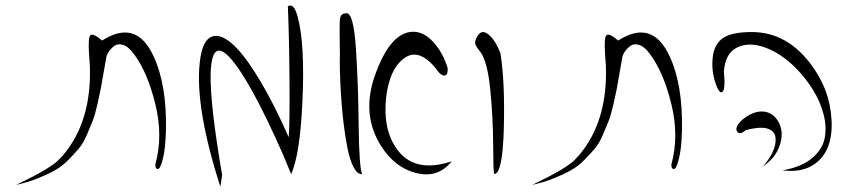

<svg xmlns="http://www.w3.org/2000/svg" viewBox="-20 -860 3109 701"><path d="M39 -185Q44 -187 66.5 -198.5Q89 -210 96 -213.5Q103 -217 121.5 -227Q140 -237 148.5 -242.5Q157 -248 170.5 -257Q184 -266 193 -275Q202 -284 210 -293Q316 -418 308 -622Q307 -637 305 -663Q301 -726 311 -732Q321 -739 353 -712Q478 -792 541 -654Q589 -551 586 -386Q584 -298 567 -256Q564 -247 559 -244Q554 -241 550.5 -245.5Q547 -250 547 -259Q576 -363 547 -480.5Q518 -598 468 -664Q449 -690 429.5 -696Q410 -702 397.5 -692.5Q385 -683 377 -671Q369 -659 368 -650Q365 -633 359 -599Q352 -557 348 -536.5Q344 -516 335.5 -478.5Q327 -441 319 -420.5Q311 -400 297.5 -368.5Q284 -337 268.5 -318.5Q253 -300 230 -276.5Q207 -253 180 -238Q153 -223 117 -208.5Q81 -194 39 -185Z M1031 -837Q1053 -851 1067 -798Q1094 -699 1084 -485Q1075 -295 1043 -224L1015 -292Q889 -578 815 -654Q752 -718 749 -589Q747 -477 791 -221Q786 -185 784 -179Q692 -468 709 -629Q719 -731 771 -729Q836 -725 934 -558Q983 -475 1034 -359Q1038 -399 1037 -559Q1036 -719 1031 -837Z M1245 -812Q1271 -812 1279.5 -682.5Q1288 -553 1289.5 -403Q1291 -253 1302 -224Q1285 -223 1271 -249.5Q1257 -276 1248.5 -319.5Q1240 -363 1234 -413Q1228 -463 1225 -513.5Q1222 -564 1221 -600.5Q1220 -637 1221 -657Q1219 -768 1221 -788.5Q1223 -809 1239 -811Q1240 -811 1242 -811.5Q1244 -812 1245 -812ZM1487 -744Q1527 -745 1562 -706.5Q1597 -668 1614 -613Q1616 -596 1610.5 -588.5Q1605 -581 1594.5 -586Q1584 -591 1573 -608Q1506 -691 1450 -643Q1402 -604 1390 -506Q1377 -392 1426 -320Q1490 -225 1629 -271Q1578 -207 1497 -229Q1421 -249 1372 -326Q1303 -434 1343 -567Q1345 -574 1348 -582Q1404 -742 1487 -744Z M1735 -669Q1717 -691 1715 -700.5Q1713 -710 1722 -726Q1740 -759 1770 -728Q1791 -708 1807 -666Q1824 -561 1819.5 -392Q1815 -223 1784 -225Q1781 -237 1780.5 -335Q1780 -433 1770 -533Q1760 -633 1735 -669Z M1923 -185Q1928 -187 1950.5 -198.5Q1973 -210 1980 -213.5Q1987 -217 2005.5 -227Q2024 -237 2032.5 -242.5Q2041 -248 2054.5 -257Q2068 -266 2077 -275Q2086 -284 2094 -293Q2200 -418 2192 -622Q2191 -637 2189 -663Q2185 -726 2195 -732Q2205 -739 2237 -712Q2362 -792 2425 -654Q2473 -551 2470 -386Q2468 -298 2451 -256Q2448 -247 2443 -244Q2438 -241 2434.5 -245.5Q2431 -250 2431 -259Q2460 -363 2431 -480.5Q2402 -598 2352 -664Q2333 -690 2313.5 -696Q2294 -702 2281.5 -692.5Q2269 -683 2261 -671Q2253 -659 2252 -650Q2249 -633 2243 -599Q2236 -557 2232 -536.5Q2228 -516 2219.5 -478.5Q2211 -441 2203 -420.5Q2195 -400 2181.5 -368.5Q2168 -337 2152.5 -318.5Q2137 -300 2114 -276.5Q2091 -253 2064 -238Q2037 -223 2001 -208.5Q1965 -194 1923 -185Z M2725 -743Q2850 -743 2937 -630Q3010 -536 3016 -422Q3022 -309 2954 -261Q2909 -229 2837 -238Q2905 -250 2943.5 -281.5Q2982 -313 2990.5 -353.5Q2999 -394 2987.5 -440.5Q2976 -487 2948.5 -531.5Q2921 -576 2884 -613Q2831 -666 2772 -687Q2713 -708 2670 -686Q2627 -664 2623 -598Q2630 -528 2615 -523Q2610 -521 2602 -533Q2577 -585 2581.5 -644Q2586 -703 2626 -725Q2659 -743 2725 -743ZM2761 -453Q2780 -453 2795 -444Q2821 -428 2830.5 -394.5Q2840 -361 2823.5 -320.5Q2807 -280 2765 -252Q2788 -277 2801 -305Q2814 -333 2811.5 -357Q2809 -381 2783.5 -390Q2758 -399 2703 -385Q2681 -366 2672 -379Q2661 -393 2685 -418Q2687 -420 2689 -422Q2727 -453 2761 -453Z"/></svg>

Font: YamSuf
Style: Regular
Weight: 400
Version: Version 1.1